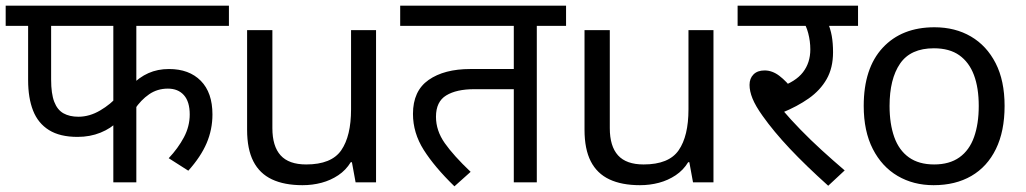

<svg xmlns="http://www.w3.org/2000/svg" viewBox="-20 -642 3611 676"><path d="M460 -551V-313L442 -341Q470 -370 502.5 -384.5Q535 -399 575 -399Q646 -399 687 -357.5Q728 -316 728 -239Q728 -186 707.5 -138Q687 -90 643 -41L574 -85Q607 -120 627.5 -158.5Q648 -197 648 -239Q648 -284 627.5 -307Q607 -330 571 -330Q534 -330 505 -310Q476 -290 454 -257L460 -293V0H379V-238L395 -215Q371 -190 334 -175Q297 -160 253 -160Q191 -160 152.5 -184Q114 -208 96.5 -252.5Q79 -297 79 -360V-551H0V-622H786V-551ZM160 -551V-362Q160 -312 171 -283.5Q182 -255 203.5 -243Q225 -231 256 -231Q295 -231 332.5 -253Q370 -275 397 -306L379 -252V-551Z M1304 -536V0H1232L1219 -71H1215Q1198 -43 1171 -25Q1144 -7 1112 1.5Q1080 10 1045 10Q981 10 937.5 -10.5Q894 -31 872 -74Q850 -117 850 -185V-536H939V-191Q939 -127 968 -95Q997 -63 1058 -63Q1147 -63 1181.5 -113Q1216 -163 1216 -257V-536Z M1870 -551V0H1789V-328H1650Q1587 -328 1551 -306Q1515 -284 1515 -231Q1515 -182 1546 -138Q1577 -94 1637 -37L1580 14Q1510 -54 1472 -114Q1434 -174 1434 -241Q1434 -322 1489 -360.5Q1544 -399 1636 -399H1789V-551H1389V-622H1973V-551Z M2492 -536V0H2420L2407 -71H2403Q2386 -43 2359 -25Q2332 -7 2300 1.5Q2268 10 2233 10Q2169 10 2125.5 -10.5Q2082 -31 2060 -74Q2038 -117 2038 -185V-536H2127V-191Q2127 -127 2156 -95Q2185 -63 2246 -63Q2335 -63 2369.5 -113Q2404 -163 2404 -257V-536Z M2861 -551 2893 -566Q2904 -541 2908.5 -515.5Q2913 -490 2913 -458Q2913 -403 2890.5 -363.5Q2868 -324 2827.5 -295.5Q2787 -267 2733 -245L2735 -255Q2763 -222 2798.5 -185.5Q2834 -149 2873.5 -113Q2913 -77 2954 -42L2896 12Q2817 -59 2760.5 -119Q2704 -179 2665 -234Q2640 -269 2629.5 -295Q2619 -321 2619 -343Q2619 -366 2633 -380Q2647 -394 2672 -394Q2699 -394 2724 -375Q2749 -356 2774 -323L2724 -335Q2781 -354 2807 -387.5Q2833 -421 2833 -468Q2833 -497 2825.5 -525.5Q2818 -554 2807 -565L2852 -551H2577V-622H3001V-551Z M3517 -269Q3517 -180 3486.5 -117.5Q3456 -55 3400 -22.5Q3344 10 3267 10Q3196 10 3140.5 -22.5Q3085 -55 3053 -117.5Q3021 -180 3021 -269Q3021 -402 3088 -474Q3155 -546 3270 -546Q3343 -546 3398.5 -513.5Q3454 -481 3485.5 -419.5Q3517 -358 3517 -269ZM3112 -269Q3112 -206 3128.5 -159.5Q3145 -113 3180 -88Q3215 -63 3269 -63Q3323 -63 3358 -88Q3393 -113 3409.5 -159.5Q3426 -206 3426 -269Q3426 -333 3409 -378Q3392 -423 3357.5 -447.5Q3323 -472 3268 -472Q3186 -472 3149 -418Q3112 -364 3112 -269Z"/></svg>

Font: lhindi05
Style: Book
Weight: 400
Designer: Jelle Bosma - Monotype Design Team
Foundry: Monotype Imaging Inc.
Version: Version 2.003